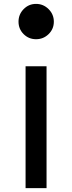

<svg xmlns="http://www.w3.org/2000/svg" viewBox="-20 -965 371 985"><path d="M75 -853.8Q75 -891.2 101.2 -918.1Q127.5 -945 165 -945Q202.5 -945 229.4 -918.1Q256.2 -891.2 256.2 -853.8Q256.2 -816.2 229.4 -790Q202.5 -763.8 165 -763.8Q127.5 -763.8 101.2 -790Q75 -816.2 75 -853.8ZM111.2 -625H218.8V0H111.2Z"/></svg>

Font: Abordage
Style: Regular
Weight: 400
Designer: Ange Degheest & Eugénie Bidaut
Foundry: Velvetyne Type Foundry
Version: Version 1.000;FEAKit 1.0